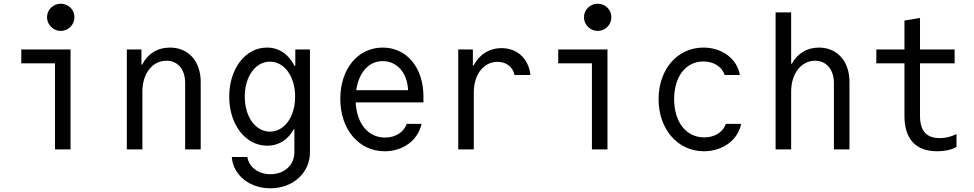

<svg xmlns="http://www.w3.org/2000/svg" viewBox="-20 -807 5260 1037"><path d="M361 -540H95V-465H277V0H361ZM234 -714C234 -673 268 -640 308 -640C349 -640 382 -673 382 -714C382 -755 349 -787 308 -787C268 -787 234 -755 234 -714Z M665 0H749V-312C749 -410 803 -479 879 -479C941 -479 980 -432 980 -358V0H1064V-365C1064 -476 998 -550 898 -550C830 -550 777 -516 748 -458H744V-540H665Z M1570 -108V16C1570 84 1516 134 1441 134C1375 134 1324 95 1316 41H1232C1239 138 1327 210 1440 210C1562 210 1654 127 1654 16V-540H1575V-452H1570C1539 -514 1487 -550 1422 -550C1305 -550 1218 -436 1218 -285C1218 -134 1306 -20 1424 -20C1485 -20 1535 -52 1566 -108ZM1438 -96C1360 -96 1302 -176 1302 -285C1302 -394 1360 -474 1438 -474C1516 -474 1574 -394 1574 -285C1574 -176 1516 -96 1438 -96Z M1901 -254H2267V-286C2267 -442 2177 -550 2047 -550C1913 -550 1818 -435 1818 -273C1818 -108 1918 10 2058 10C2157 10 2237 -49 2257 -138H2177C2161 -93 2116 -64 2060 -64C1968 -64 1907 -139 1901 -254ZM2047 -477C2123 -477 2180 -415 2184 -320H1904C1918 -416 1972 -477 2047 -477Z M2539 0V-307C2539 -405 2592 -473 2667 -473C2714 -473 2750 -446 2759 -402H2845C2835 -490 2774 -547 2689 -547C2622 -547 2568 -512 2538 -453H2534V-540H2455V0Z M3261 -540H2995V-465H3177V0H3261ZM3134 -714C3134 -673 3168 -640 3208 -640C3249 -640 3282 -673 3282 -714C3282 -755 3249 -787 3208 -787C3168 -787 3134 -755 3134 -714Z M3900 -138C3886 -93 3840 -65 3783 -65C3685 -65 3621 -149 3621 -272C3621 -392 3683 -475 3779 -475C3835 -475 3879 -447 3894 -402H3976C3961 -490 3880 -550 3779 -550C3639 -550 3537 -433 3537 -271C3537 -110 3640 10 3782 10C3882 10 3966 -50 3983 -138Z M4169 0H4253V-312C4253 -409 4307 -479 4382 -479C4444 -479 4484 -431 4484 -358V0H4568V-365C4568 -476 4502 -550 4403 -550C4338 -550 4287 -518 4257 -463H4253V-740H4169Z M4949 -181V-465H5136V-540H4949V-710L4865 -696V-540H4713V-465H4865V-181C4865 -56 4926 10 5042 10C5082 10 5118 2 5146 -13V-83C5116 -68 5086 -61 5056 -61C4984 -61 4949 -100 4949 -181Z"/></svg>

Font: CommitMono-dimboump
Style: Regular
Weight: 400
Monospace: yes
Designer: Eigil Nikolajsen
Foundry: Eigil Nikolajsen
Version: Version 1.143